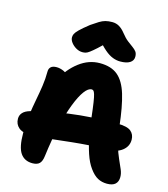

<svg xmlns="http://www.w3.org/2000/svg" viewBox="-140 -1090 1059 1209"><g transform="rotate(15 390.0 -485.0)"><path d="M671 11Q637 11 610 -3.5Q583 -18 557 -54Q532 -88 514.5 -140.5Q497 -193 486.5 -252Q476 -311 470 -362Q463 -425 457.5 -461Q452 -497 447 -513Q442 -529 437 -533.5Q432 -538 425 -538Q403 -538 378.5 -505Q354 -472 329.5 -409Q305 -346 284 -257Q263 -168 249 -57Q245 -22 230 -7Q215 8 184 8Q132 8 105.5 -30.5Q79 -69 79 -160Q79 -225 86.5 -279.5Q94 -334 103.5 -383Q113 -432 120 -479Q127 -526 127 -575Q127 -594 139 -605Q151 -616 176 -616Q198 -616 222 -605.5Q246 -595 266 -566L199 -543Q237 -617 299 -664Q361 -711 433 -711Q507 -711 550 -675Q593 -639 616.5 -561.5Q640 -484 654 -357Q661 -289 675.5 -240.5Q690 -192 705.5 -158Q721 -124 731.5 -99Q742 -74 742 -51Q742 -21 724.5 -5Q707 11 671 11ZM134 -160Q76 -160 50 -182Q24 -204 24 -240Q24 -263 39 -279.5Q54 -296 85 -305Q190 -334 326 -353Q462 -372 634 -372Q701 -372 725.5 -351.5Q750 -331 750 -296Q750 -253 715 -225.5Q680 -198 623 -198Q561 -198 503 -194Q445 -190 392 -184.5Q339 -179 292 -173.5Q245 -168 205.5 -164Q166 -160 134 -160ZM307 -749Q286 -749 266 -760.5Q246 -772 233 -789Q220 -806 220 -823Q220 -834 225 -845Q230 -856 249 -875Q268 -894 310 -927Q339 -947 358.5 -959Q378 -971 397 -976Q416 -981 441 -981Q467 -981 487.5 -968.5Q508 -956 526 -933Q548 -905 568 -889.5Q588 -874 603.5 -863Q619 -852 628 -840Q637 -828 637 -807Q637 -782 615 -768Q593 -754 552 -754Q528 -754 503 -763.5Q478 -773 450 -797Q422 -821 386 -864L459 -862Q419 -822 393.5 -799Q368 -776 353 -765Q338 -754 328 -751.5Q318 -749 307 -749Z"/></g></svg>

Font: Shantell Sans ExtraBold
Style: Regular
Weight: 800
Designer: Stephen Nixon, Anya Danilova, Shantell Martin
Foundry: Arrow Type
Version: Version 1.011;[c5ecc13dd]